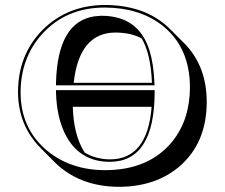

<svg xmlns="http://www.w3.org/2000/svg" viewBox="-20 -678 895 765"><path d="M803.7 -272.5Q803.7 -106.4 692.4 -12.7Q598.1 65.9 454.6 66.4Q296.4 65.9 197.3 -32.2L141.1 -88.9Q52.7 -178.7 51.8 -310.1Q51.8 -461.4 151.4 -560.5Q249.5 -657.2 397 -658.2Q562 -657.7 657.7 -562L714.4 -505.4Q803.2 -415.5 803.7 -272.5ZM273.4 -348.1H585.4Q580.6 -464.4 544.4 -524.9Q502.4 -547.9 440.4 -548.3Q296.4 -548.3 273.9 -350.1Q273.4 -348.6 273.4 -348.1ZM317.4 -70.3Q361.3 -43.5 418 -43Q566.9 -43 584 -250.5Q584 -252 584 -252.4H270Q273.4 -138.2 317.4 -70.3ZM596.2 -318.8V-309.1Q594.7 -34.2 418 -33.2Q293.9 -33.2 238.3 -146.5Q206.1 -212.9 203.1 -308.6V-318.8ZM595.2 -348.6 595.7 -337.9H203.1V-348.1Q209.5 -593.3 358.9 -613.3Q371.6 -614.7 383.8 -615.2Q532.7 -615.2 575.7 -476.6Q592.3 -423.3 595.2 -348.6ZM736.8 -329.1Q736.8 -492.7 622.1 -580.1Q532.2 -647.5 397 -647.9Q244.1 -647.9 148.4 -543Q62.5 -447.8 62 -310.1Q62 -167.5 166 -79.1Q260.3 -0.5 397.9 0Q573.7 0 667 -114.7Q736.3 -201.7 736.8 -329.1Z"/></svg>

Font: Linux Biolinum Shadow O
Style: Bold
Weight: 700
Designer: Philipp H. Poll
Foundry: Philipp H. Poll
Version: Version 0.9.2